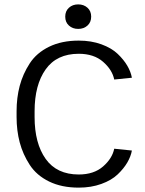

<svg xmlns="http://www.w3.org/2000/svg" viewBox="-20 -852 669 888"><path d="M298.8 -816.2Q315.8 -831.7 341.7 -831.7Q367.5 -831.7 384.6 -816.2Q401.7 -800.8 401.7 -775Q401.7 -749.2 384.6 -733.8Q367.5 -718.3 341.7 -718.3Q315.8 -718.3 298.8 -733.8Q281.7 -749.2 281.7 -775Q281.7 -800.8 298.8 -816.2ZM56.7 -337.5Q56.7 -400 71.2 -455Q85.8 -510 117.5 -558.8Q149.2 -607.5 207.1 -635.8Q265 -664.2 344.2 -664.2Q401.7 -664.2 448.8 -647.1Q495.8 -630 524.2 -602.9Q552.5 -575.8 568.8 -547.9Q585 -520 590 -492.5L508.3 -484.2Q499.2 -529.2 456.7 -566.2Q414.2 -603.3 344.2 -603.3Q242.5 -603.3 191.2 -531.2Q140 -459.2 140 -337.5V-310.8Q140 -189.2 191.2 -117.1Q242.5 -45 344.2 -45Q414.2 -45 456.7 -82.1Q499.2 -119.2 508.3 -164.2L590 -155.8Q585 -128.3 568.8 -100.4Q552.5 -72.5 524.2 -45.4Q495.8 -18.3 448.8 -1.3Q401.7 15.8 344.2 15.8Q265 15.8 207.1 -12.5Q149.2 -40.8 117.5 -89.6Q85.8 -138.3 71.2 -193.3Q56.7 -248.3 56.7 -310.8Z"/></svg>

Font: Boon
Style: Regular
Weight: 400
Designer: Sungsit Sawaiwan
Foundry: FontUni
Version: Version 3.0